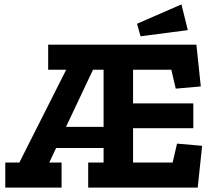

<svg xmlns="http://www.w3.org/2000/svg" viewBox="-20 -853 974 873"><path d="M834 -716 805 -833 603 -745 619 -688ZM879 0 899 -190 785 -200 765 -114H585V-270H859V-383H585V-536H759L779 -450L893 -460L873 -650H199V-536H281L68 -114H4V0H260V-114H204L235 -180H451V-114H381V0ZM451 -276H280L403 -536H451Z"/></svg>

Font: Zilla Slab Bold
Style: Regular
Weight: 700
Designer: Typotheque.com
Foundry: Typotheque type foundry
Version: Version 1.3; 2018